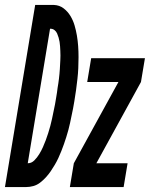

<svg xmlns="http://www.w3.org/2000/svg" viewBox="-66 -755 605 775"><path d="M-46 0 76 -735H152Q174 -734 190.5 -721.5Q207 -709 218 -691Q229 -673 235 -652.5Q241 -632 244.5 -611Q248 -590 249.5 -568.5Q251 -547 251 -524.5Q251 -502 250 -480Q249 -458 246.5 -436Q244 -414 241 -391.5Q238 -369 234 -346Q232 -332 229 -317.5Q226 -303 223 -288.5Q220 -274 217 -259.5Q214 -245 210 -230.5Q206 -216 201.5 -201.5Q197 -187 192 -173Q187 -159 181.5 -145Q176 -131 169.5 -117Q163 -103 155 -89.5Q147 -76 138.5 -63.5Q130 -51 119 -39Q108 -27 95.5 -17.5Q83 -8 68.5 -4Q54 0 40 0ZM46 -96Q61 -96 72.5 -107.5Q84 -119 92.5 -133Q101 -147 107 -160.5Q113 -174 118.5 -188.5Q124 -203 128.5 -217.5Q133 -232 137 -246.5Q141 -261 144 -275.5Q147 -290 150 -304.5Q153 -319 156 -333.5Q159 -348 161 -363Q163 -372 164 -381.5Q165 -391 166.5 -400.5Q168 -410 169.5 -419Q171 -428 172 -437.5Q173 -447 174 -456.5Q175 -466 175.5 -475.5Q176 -485 176.5 -494Q177 -503 177.5 -512.5Q178 -522 178 -531Q178 -540 177.5 -549.5Q177 -559 176.5 -568Q176 -577 174.5 -586Q173 -595 170.5 -603.5Q168 -612 164.5 -620Q161 -628 154 -633.5Q147 -639 138 -639H136ZM216 0 232 -96 412 -424H286L302 -520H519L503 -424L323 -96H449L433 0Z"/></svg>

Font: Iosevka SS04
Style: Bold Italic
Weight: 700
Italic angle: -9°
Monospace: yes
Designer: Belleve Invis
Foundry: Belleve Invis
Version: Version 19.0.0; ttfautohint (v1.8.4)